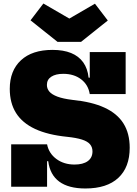

<svg xmlns="http://www.w3.org/2000/svg" viewBox="-20 -1061 778 1091"><path d="M440.5 -823H307L153.5 -945.5L226.5 -1041L374 -955.5L519.5 -1040L592.5 -944.5ZM465 10Q370 10 317 -28.8Q264 -67.5 254 -145H231L247.5 -241Q257.5 -189.5 300.2 -157.8Q343 -126 403.5 -126Q452 -126 478.8 -145.5Q505.5 -165 505.5 -200.5Q505.5 -225 491.2 -241.5Q477 -258 445.5 -268Q414 -278 362 -283.5Q252 -294.5 179.5 -328.2Q107 -362 71.2 -418.8Q35.5 -475.5 35.5 -556Q35.5 -659.5 99 -718.5Q162.5 -777.5 278.5 -777.5Q340 -777.5 383.8 -759.8Q427.5 -742 452.8 -706.8Q478 -671.5 483.5 -619.5H506.5L490 -526.5Q481.5 -579.5 440.8 -610.5Q400 -641.5 339.5 -641.5Q296.5 -641.5 271.5 -625.2Q246.5 -609 246.5 -578.5Q246.5 -557 260.5 -540.5Q274.5 -524 306.2 -512Q338 -500 391 -493.5Q502 -482.5 574 -449.2Q646 -416 681.5 -359.5Q717 -303 717 -221.5Q717 -110.5 652.2 -50.2Q587.5 10 465 10ZM43.5 0V-241H247.5V0ZM490 -526.5V-765H694V-526.5Z"/></svg>

Font: Hepta Slab ExtraBold
Style: Regular
Weight: 800
Designer: Michael LaGattuta
Foundry: Michael LaGattuta
Version: Version 1.102